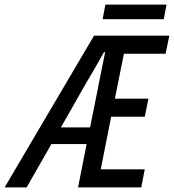

<svg xmlns="http://www.w3.org/2000/svg" viewBox="-82 -809 751 829"><path d="M247 -375 181 -259H307L372 -584H367Q337 -530 306.5 -478.5Q276 -427 247 -375ZM-62 0 324 -655H649L633 -577H453L414 -383H559L543 -305H398L353 -78H543L528 0H255L292 -187H140L33 0ZM361 -726 373 -789H637L625 -726Z"/></svg>

Font: Source Code Pro Medium
Style: Italic
Weight: 500
Italic angle: -11°
Monospace: yes
Designer: Paul D. Hunt, Teo Tuominen
Foundry: Adobe Systems Incorporated
Version: Version 1.050;PS 1.000;hotconv 16.6.51;makeotf.lib2.5.65220